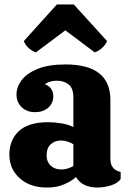

<svg xmlns="http://www.w3.org/2000/svg" viewBox="-20 -834 577 861"><path d="M190 7Q115 7 68.5 -34.5Q22 -76 22 -141Q22 -206 64.5 -246Q107 -286 196 -286Q225 -286 257 -280.5Q289 -275 309 -264V-397Q309 -439 287.5 -455.5Q266 -472 235 -472Q202 -472 181 -456Q201 -449 210 -434.5Q219 -420 219 -403Q219 -370 195.5 -350.5Q172 -331 138 -331Q100 -331 77 -353.5Q54 -376 54 -410Q54 -444 77 -474.5Q100 -505 148.5 -525Q197 -545 274 -545Q475 -545 475 -386V-121Q475 -73 521 -63V-31Q508 -12 477 -2.5Q446 7 417 7Q349 7 321 -40Q301 -22 268 -7.5Q235 7 190 7ZM255 -74Q269 -74 284 -78.5Q299 -83 309 -90V-187Q299 -194 283.5 -199Q268 -204 253 -204Q227 -204 208 -187.5Q189 -171 189 -136Q189 -109 207 -91.5Q225 -74 255 -74ZM141 -599Q122 -606 107 -620Q92 -634 87 -650L235 -814H311L460 -650Q454 -634 439 -620Q424 -606 405 -599L273 -698Z"/></svg>

Font: Calistoga
Style: Regular
Weight: 400
Designer: Yvonne Schuttler, Eben Sorkin
Foundry: www.sorkintype.com
Version: Version 1.010; ttfautohint (v1.8.4.7-5d5b)